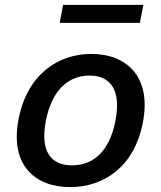

<svg xmlns="http://www.w3.org/2000/svg" viewBox="-20 -753 660 785"><path d="M564 -251.5C600.5 -439 498.5 -532.5 353 -532.5C218 -532.5 91.5 -449 56 -266.5C19.5 -79 122 12 267 12C402.5 12 528.5 -69 564 -251.5ZM452 -259C426.5 -129.5 358 -77 274.5 -77C191.5 -77 142.5 -129.5 167.5 -259C193 -389 262.5 -444 346 -444C429 -444 477 -389 452 -259ZM566 -733H238L224 -659.5H552Z"/></svg>

Font: Monaspace Neon Medium
Style: Italic
Weight: 500
Italic angle: -11°
Designer: Riley Cran & the Lettermatic Team
Foundry: Lettermatic
Version: Version 1.200 (Monaspace Neon)